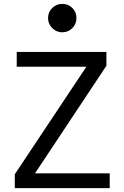

<svg xmlns="http://www.w3.org/2000/svg" viewBox="-20 -967 640 987"><path d="M56 0V-71L424 -624H66V-700H527V-629L160 -76H544V0ZM227 -874Q227 -905 248.5 -926Q270 -947 300 -947Q331 -947 352 -926Q373 -905 373 -874Q373 -844 352 -822.5Q331 -801 300 -801Q270 -801 248.5 -822.5Q227 -844 227 -874Z"/></svg>

Font: CommitMono
Style: 450Regular
Weight: 450
Designer: Eigil Nikolajsen
Foundry: Eigil Nikolajsen
Version: Version 1.002